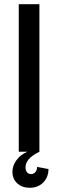

<svg xmlns="http://www.w3.org/2000/svg" viewBox="-20 -720 290 911"><path d="M167 -700V0Q101 32 101 74Q101 88 108 97Q115 106 127 106Q140 106 148 96.5Q156 87 156 72L210 82Q210 121 185 146Q160 171 121 171Q85 171 62 150Q39 129 39 95Q39 66 58.5 39.5Q78 13 110 0H69V-700Z"/></svg>

Font: MedMera Sans Display
Style: Regular
Weight: 500
Designer: Kasper Nordkvist
Foundry: UNCUT.wtf
Version: Version 1.300